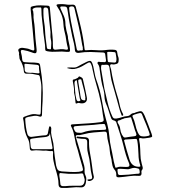

<svg xmlns="http://www.w3.org/2000/svg" viewBox="-20 -845 900 951"><path d="M209 -99Q193 -98 175.5 -100Q158 -102 140 -99Q130 -98 128 -108Q128 -113 127 -118.5Q126 -124 126 -129Q125 -146 116 -162Q108 -177 104 -194Q100 -211 99 -228Q98 -235 97.5 -241.5Q97 -248 95 -255Q92 -264 101 -267Q116 -273 132 -277.5Q148 -282 165 -278Q176 -276 179 -278.5Q182 -281 182 -293Q183 -322 183.5 -352Q184 -382 185 -411Q185 -425 182.5 -439Q180 -453 177 -466Q175 -474 166 -474Q153 -477 140 -479Q127 -481 113 -480Q99 -479 98 -493Q97 -508 92 -522Q87 -536 79 -549Q76 -554 76 -561Q76 -568 74 -575V-576Q76 -583 72 -591Q68 -599 75 -604Q83 -609 93 -608Q103 -607 112 -605Q120 -604 126.5 -601Q133 -598 140 -596Q151 -592 150 -603Q146 -652 141.5 -700Q137 -748 132 -797Q131 -808 133.5 -810.5Q136 -813 146 -815Q163 -819 180.5 -818.5Q198 -818 215 -817Q227 -817 227 -806Q229 -781 231.5 -756Q234 -731 236 -706Q238 -686 240 -665.5Q242 -645 242 -624Q242 -620 242 -616.5Q242 -613 243 -608Q244 -598 256 -599Q269 -601 281.5 -601.5Q294 -602 307 -599Q319 -597 316 -608Q312 -622 309.5 -637Q307 -652 305 -666Q301 -681 298 -696Q295 -711 294 -727Q293 -751 284.5 -772.5Q276 -794 263 -813Q259 -818 260 -820Q262 -824 269 -824Q280 -825 291 -824.5Q302 -824 313 -822Q320 -821 327 -821.5Q334 -822 341 -822Q351 -822 355 -812Q369 -760 381 -707.5Q393 -655 399 -601Q400 -596 405 -596Q431 -599 457.5 -596.5Q484 -594 511 -598Q518 -599 524.5 -599Q531 -599 538 -599Q552 -599 556.5 -595Q561 -591 562 -577Q563 -570 565.5 -564Q568 -558 568 -550Q568 -537 564 -532.5Q560 -528 547 -526Q542 -525 535 -526.5Q528 -528 526 -523Q524 -519 526.5 -513Q529 -507 530 -502Q540 -438 560 -374Q568 -351 572.5 -327Q577 -303 589 -281Q590 -279 590.5 -276Q591 -273 587 -272Q583 -271 582.5 -273.5Q582 -276 581 -278Q574 -295 569.5 -313Q565 -331 560 -348Q553 -371 547.5 -392.5Q542 -414 535 -436Q531 -450 529 -463.5Q527 -477 525 -490Q524 -498 522 -511Q520 -524 511 -524Q506 -525 499 -524Q492 -523 487 -524Q482 -525 481 -516Q480 -507 481 -501Q485 -478 489 -454Q493 -430 497 -406Q505 -372 513 -337Q521 -302 536 -269Q539 -262 543 -259.5Q547 -257 557 -258Q571 -260 584 -264.5Q597 -269 611 -270Q620 -271 626.5 -277.5Q633 -284 643 -285Q646 -285 648.5 -286.5Q651 -288 654 -289Q674 -296 681 -293.5Q688 -291 697 -271Q706 -249 714.5 -226.5Q723 -204 731 -182Q735 -170 733 -167.5Q731 -165 720 -163Q709 -162 698.5 -160Q688 -158 677 -161Q668 -163 669 -154Q674 -130 674.5 -106Q675 -82 677 -58Q678 -52 679.5 -46Q681 -40 682 -34Q684 -26 686.5 -17.5Q689 -9 682 -1Q680 1 680.5 5.5Q681 10 681 14Q681 27 668 26Q644 24 620.5 27.5Q597 31 573 33Q565 34 560 32Q555 30 556 20Q556 4 546 -6Q540 -14 537.5 -23Q535 -32 534 -41Q533 -55 529 -68.5Q525 -82 524 -96Q523 -117 517 -137.5Q511 -158 510 -180Q510 -195 495 -193Q470 -191 444.5 -189Q419 -187 394 -180Q387 -179 380.5 -177Q374 -175 366 -176Q353 -177 356 -165Q367 -130 377 -94.5Q387 -59 397 -24Q400 -12 399 0Q398 12 403 23Q408 33 407.5 42.5Q407 52 405 62Q400 84 381 83Q357 81 333.5 84Q310 87 286 86Q271 85 270 70Q270 50 265.5 30.5Q261 11 255 -8Q249 -28 245 -48Q241 -68 243 -90Q243 -94 242 -95.5Q241 -97 236 -97Q230 -96 223.5 -97Q217 -98 209 -99ZM390 -603Q391 -608 389.5 -613Q388 -618 387 -623Q380 -669 370 -713.5Q360 -758 349 -803Q347 -811 342 -812.5Q337 -814 331 -813Q324 -812 323 -808Q322 -804 323 -799Q323 -792 324 -788Q330 -741 340.5 -695Q351 -649 360 -602Q362 -593 370 -594Q373 -594 376 -595Q379 -596 383 -595Q393 -595 390 -603ZM312 -508Q315 -511 317.5 -510.5Q320 -510 323 -511Q334 -511 345 -510.5Q356 -510 366 -516Q374 -521 383 -525.5Q392 -530 400 -534Q422 -546 429 -543Q436 -540 442 -516Q446 -500 448.5 -484Q451 -468 456 -453Q476 -399 485.5 -343Q495 -287 511 -232Q519 -202 521.5 -171Q524 -140 531 -109Q536 -88 539.5 -66.5Q543 -45 549 -24Q550 -21 551 -17Q552 -13 557 -15Q569 -20 581 -19Q593 -18 606 -18Q627 -17 619 -37Q610 -57 603.5 -78.5Q597 -100 592 -122Q585 -151 575 -180.5Q565 -210 556 -239Q554 -245 546 -248Q534 -250 531 -259Q524 -277 518.5 -295.5Q513 -314 505 -332Q498 -349 497.5 -367.5Q497 -386 492 -404Q485 -425 481.5 -447.5Q478 -470 475 -492Q474 -501 472.5 -510.5Q471 -520 465 -528Q461 -532 463 -535Q466 -540 471 -539Q478 -537 484 -537.5Q490 -538 497 -537Q506 -537 505 -547Q504 -554 503 -561.5Q502 -569 501 -576Q500 -585 490 -585Q459 -587 429 -587.5Q399 -588 369 -583Q352 -582 351 -597Q350 -614 346 -631Q342 -648 338 -664Q332 -694 326 -724Q320 -754 316 -785Q314 -805 309.5 -809.5Q305 -814 287 -813H285Q275 -813 280 -802Q288 -785 296 -766.5Q304 -748 304 -728Q304 -719 306 -711Q308 -703 309 -694Q311 -684 314 -674.5Q317 -665 317 -654Q319 -642 322 -630Q325 -618 326 -606Q328 -594 325.5 -590.5Q323 -587 311 -588Q287 -591 262.5 -589Q238 -587 215 -591Q210 -592 207 -593.5Q204 -595 204 -601Q204 -621 200.5 -641.5Q197 -662 195 -682Q193 -712 189 -741.5Q185 -771 185 -801Q185 -808 181 -808Q171 -808 162 -808Q153 -808 145 -803Q139 -799 142.5 -793Q146 -787 145 -781Q145 -780 145.5 -778.5Q146 -777 146 -775Q145 -758 148 -740.5Q151 -723 152 -706Q153 -681 155.5 -655Q158 -629 161 -603Q163 -586 158 -582.5Q153 -579 136 -586Q126 -590 116 -592.5Q106 -595 95 -597Q80 -600 84 -585Q89 -567 90 -550Q91 -537 104 -537Q116 -536 128 -535.5Q140 -535 151 -535Q171 -534 175 -530Q179 -526 181 -506V-505Q188 -465 190.5 -425Q193 -385 191 -344Q190 -328 189 -311.5Q188 -295 188 -278Q188 -264 175 -268Q161 -273 147.5 -271Q134 -269 120 -266Q115 -265 109.5 -262.5Q104 -260 105 -252Q106 -234 108.5 -216Q111 -198 116 -180Q122 -166 136 -167Q153 -169 170.5 -171.5Q188 -174 206 -175Q216 -177 217 -185Q218 -191 219.5 -197.5Q221 -204 222 -210Q223 -213 223.5 -216.5Q224 -220 228 -219Q232 -218 232.5 -215Q233 -212 234 -209Q234 -204 233.5 -198.5Q233 -193 233 -188Q235 -170 240 -153Q245 -136 246 -118Q248 -95 251 -71.5Q254 -48 258 -25Q262 -9 266.5 -3.5Q271 2 285 4Q306 5 327 6.5Q348 8 370 6Q386 4 389.5 -0.5Q393 -5 388 -20Q385 -31 381.5 -42.5Q378 -54 375 -65Q371 -82 366 -99Q361 -116 356 -132Q351 -154 347 -176.5Q343 -199 332 -220Q328 -228 338 -229Q358 -230 378.5 -231.5Q399 -233 419 -234Q449 -236 479 -240Q486 -241 490.5 -244Q495 -247 493 -257Q489 -277 486.5 -298Q484 -319 479 -340Q471 -381 458.5 -421.5Q446 -462 438 -503Q437 -508 436 -513.5Q435 -519 433 -523Q429 -534 424.5 -535.5Q420 -537 409 -530Q398 -523 386 -516.5Q374 -510 360 -506Q348 -502 336 -503Q324 -504 312 -508ZM195 -778Q195 -757 198.5 -736.5Q202 -716 203 -695Q204 -674 206.5 -652.5Q209 -631 212 -610Q213 -603 217.5 -602.5Q222 -602 226 -601Q233 -600 232.5 -603.5Q232 -607 233 -611Q234 -621 234 -630.5Q234 -640 232 -649Q229 -661 230 -673.5Q231 -686 229 -698Q226 -722 223.5 -746.5Q221 -771 219 -795Q218 -808 206 -808Q198 -808 196.5 -804Q195 -800 195 -795ZM531 -588H516Q510 -588 511 -583Q512 -573 512 -563Q512 -553 514 -543Q514 -538 519 -537Q526 -537 533 -536Q540 -535 547 -535Q555 -535 556 -543Q558 -553 556 -562Q554 -571 553 -580Q553 -587 544 -587Q540 -587 537 -587.5Q534 -588 531 -588ZM136 -484V-485Q144 -484 151 -483.5Q158 -483 165 -482Q171 -481 174 -482.5Q177 -484 175 -491Q174 -496 173.5 -501.5Q173 -507 173 -511Q176 -522 163 -524Q153 -525 141.5 -526Q130 -527 119 -528Q104 -530 102 -528Q100 -526 102 -510V-504Q101 -485 120 -485Q125 -485 128.5 -484.5Q132 -484 136 -484ZM347 -394Q347 -405 345 -417Q343 -429 341 -440Q338 -452 348 -452Q353 -453 357.5 -455.5Q362 -458 366 -460Q368 -462 370 -465Q372 -468 377 -465Q382 -463 386 -460Q390 -457 391 -451Q396 -429 401 -407Q406 -385 410 -363Q413 -348 405 -340Q397 -332 382 -333Q377 -334 371.5 -335Q366 -336 361 -333Q354 -330 354 -338Q353 -345 352.5 -352Q352 -359 351 -366Q350 -373 348 -380Q346 -387 347 -394ZM403 -361Q401 -381 395.5 -401Q390 -421 385 -441Q384 -446 383 -449.5Q382 -453 375 -452Q368 -451 367.5 -447Q367 -443 368 -438Q370 -425 372 -413Q374 -401 376 -388Q377 -381 378 -373.5Q379 -366 381 -358Q383 -352 388 -350Q393 -348 397 -348Q403 -347 402.5 -352Q402 -357 403 -361ZM360 -448Q348 -445 349 -433Q351 -414 352 -394.5Q353 -375 358 -355Q361 -341 372 -344Q380 -346 378 -350.5Q376 -355 375 -358Q371 -381 367.5 -403Q364 -425 360 -448ZM693 -169Q696 -169 699 -169.5Q702 -170 704 -170Q719 -172 721 -175.5Q723 -179 718 -192Q712 -209 705.5 -225Q699 -241 692 -257Q686 -273 683 -279.5Q680 -286 672.5 -285Q665 -284 644 -277Q642 -275 640 -275Q634 -273 637 -266Q646 -248 650 -228.5Q654 -209 662 -190Q668 -177 674 -173Q680 -169 693 -169ZM602 -164Q613 -166 623.5 -167.5Q634 -169 644 -170Q660 -171 654 -186Q648 -200 644 -215.5Q640 -231 635 -245Q630 -262 629 -263.5Q628 -265 609 -261Q605 -260 602 -260Q599 -260 596 -259Q594 -258 592 -257Q590 -256 589 -256Q582 -254 579 -252Q576 -250 571 -249Q563 -248 562.5 -242.5Q562 -237 566 -232Q574 -220 575.5 -205.5Q577 -191 584 -178Q588 -171 591.5 -167Q595 -163 602 -164ZM379 -187Q381 -187 384 -187.5Q387 -188 390 -189Q403 -194 417 -196.5Q431 -199 445 -200Q458 -201 471 -201Q484 -201 497 -202Q508 -202 505 -212Q501 -228 498.5 -230Q496 -232 479 -230H474Q444 -226 413.5 -224.5Q383 -223 353 -220Q343 -219 345 -209Q350 -195 355.5 -191Q361 -187 379 -187ZM227 -187Q226 -175 219.5 -171Q213 -167 202 -166Q187 -165 172 -163Q157 -161 142 -159Q138 -158 133.5 -157Q129 -156 129 -149Q130 -142 130.5 -134.5Q131 -127 132 -119Q133 -106 146 -106H233Q241 -106 240 -114Q237 -132 233.5 -150Q230 -168 227 -187ZM445 31Q445 42 434.5 48Q424 54 415 50Q413 48 413 46Q413 44 416 44Q419 43 425 43Q439 43 436 30Q429 2 426.5 -27.5Q424 -57 416 -85Q412 -99 412 -113.5Q412 -128 412 -142Q412 -156 399 -157Q383 -157 366 -160Q364 -160 361 -161Q358 -162 359 -165Q360 -170 368 -168Q377 -167 386.5 -166.5Q396 -166 405 -165Q421 -163 421 -148Q420 -117 426 -85.5Q432 -54 436 -22Q439 7 445 31ZM650 -157Q638 -156 626 -155.5Q614 -155 601 -154Q593 -152 595 -147Q601 -123 608 -99.5Q615 -76 622 -53Q633 -20 666 -19Q674 -19 675 -21Q676 -23 674 -28Q666 -55 666 -79Q665 -96 664 -113.5Q663 -131 660 -148Q659 -152 657.5 -155Q656 -158 650 -157ZM654 16H658Q663 15 667.5 15Q672 15 672 8Q672 2 670.5 -4Q669 -10 661 -11Q654 -13 646.5 -13.5Q639 -14 631 -11Q625 -9 619.5 -7.5Q614 -6 608 -7Q601 -7 593 -8Q585 -9 577 -9Q573 -9 567 -8.5Q561 -8 562 0Q563 16 566.5 19.5Q570 23 580 22Q616 21 654 16ZM303 77Q321 75 339.5 75Q358 75 376 75Q394 75 398 57Q401 47 398 38.5Q395 30 393 21Q392 13 383 14Q375 15 366.5 15.5Q358 16 349 16Q319 17 288 13Q278 11 275.5 13.5Q273 16 274 27Q276 37 277 46.5Q278 56 279 66Q279 75 290 77Z"/></svg>

Font: Rock 3D
Style: Regular
Weight: 400
Version: Version 1.000